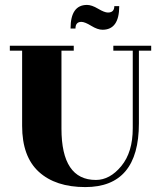

<svg xmlns="http://www.w3.org/2000/svg" viewBox="-20 -746 645 781"><path d="M287 -630H267Q267 -726 334 -726Q353 -726 379 -710.5Q405 -695 419 -695Q445 -695 445 -721H465Q465 -625 397 -625Q377 -625 351 -641Q325 -657 311 -657Q287 -657 287 -630ZM545 -244Q545 15 327 15Q206 15 138 -47Q70 -109 70 -234V-540H20V-560H280V-540H230V-223Q230 -14 370 -14Q427 -14 473.5 -70.5Q520 -127 520 -224V-540H441V-560H595V-540H545Z"/></svg>

Font: Rozha One
Style: Regular
Weight: 400
Designer: Tim Donaldson, Indian Type Foundry
Foundry: Indian Type Foundry
Version: Version 1.301;PS 1.0;hotconv 1.0.78;makeotf.lib2.5.61930; tt